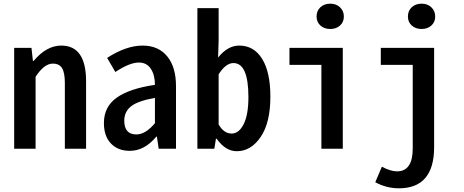

<svg xmlns="http://www.w3.org/2000/svg" viewBox="-20 -814 2540 1051"><path d="M57.6 0V-551.8H152.3L160.2 -480.5H164.1Q234.4 -564.5 315.4 -564.5Q451.2 -564.5 451.2 -369.1V0H335V-358.4Q335 -416 319.8 -440.9Q304.7 -465.8 268.6 -465.8Q221.7 -465.8 174.8 -393.6V0Z M690.4 11.7Q626 11.7 587.4 -28.3Q548.8 -68.4 548.8 -140.6Q548.8 -229.5 618.7 -279.3Q688.5 -329.1 828.1 -349.6Q828.1 -403.3 805.7 -437.5Q783.2 -471.7 740.2 -471.7Q689.5 -471.7 611.3 -419.9L566.4 -497.1Q670.9 -564.5 760.7 -564.5Q846.7 -564.5 895 -505.9Q943.4 -447.3 943.4 -342.8V0H848.6L838.9 -66.4H835.9Q771.5 11.7 690.4 11.7ZM726.6 -78.1Q776.4 -78.1 828.1 -139.6V-278.3Q735.4 -261.7 697.8 -232.4Q660.2 -203.1 660.2 -153.3Q660.2 -78.1 726.6 -78.1Z M1276.4 13.7Q1213.9 13.7 1166 -54.7H1162.1L1153.3 0H1060.5V-769.5H1176.8V-592.8L1173.8 -499Q1226.6 -564.5 1289.1 -564.5Q1370.1 -564.5 1415 -491.7Q1460 -418.9 1460 -285.2Q1460 -141.6 1406.7 -64Q1353.5 13.7 1276.4 13.7ZM1248 -83Q1288.1 -83 1314 -134.8Q1339.8 -186.5 1339.8 -282.2Q1339.8 -468.8 1257.8 -468.8Q1215.8 -468.8 1176.8 -407.2V-132.8Q1205.1 -83 1248 -83Z M1739.3 0V-459H1564.5V-551.8H1856.4V0ZM1788.1 -655.3Q1754.9 -655.3 1733.9 -674.3Q1712.9 -693.4 1712.9 -723.6Q1712.9 -754.9 1733.9 -774.4Q1754.9 -793.9 1788.1 -793.9Q1820.3 -793.9 1841.3 -773.9Q1862.3 -753.9 1862.3 -723.6Q1862.3 -693.4 1841.3 -674.3Q1820.3 -655.3 1788.1 -655.3Z M2163.1 216.8Q2095.7 216.8 2034.2 183.6L2070.3 98.6Q2118.2 124 2153.3 124Q2239.3 124 2239.3 -2V-459H2064.5V-551.8H2356.4V-8.8Q2356.4 216.8 2163.1 216.8ZM2288.1 -655.3Q2254.9 -655.3 2233.9 -674.3Q2212.9 -693.4 2212.9 -723.6Q2212.9 -754.9 2233.9 -774.4Q2254.9 -793.9 2288.1 -793.9Q2320.3 -793.9 2341.3 -773.9Q2362.3 -753.9 2362.3 -723.6Q2362.3 -693.4 2341.3 -674.3Q2320.3 -655.3 2288.1 -655.3Z"/></svg>

Font: Gen Shin Gothic Monospace Medium
Style: Regular
Weight: 500
Designer: [Source Han Sans]
Ryoko NISHIZUKA  (kana & ideographs); Paul D. Hunt (Latin, Greek & Cyrillic); Wenlong ZHANG  (bopomofo
Version: Version 1.002.20150607